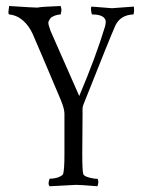

<svg xmlns="http://www.w3.org/2000/svg" viewBox="-20 -655 491 646"><path d="M335.9 -583Q333 -606.4 289.6 -606.4Q288.1 -608.4 286.6 -618.2Q285.2 -627.9 287.6 -632.8Q351.1 -627.4 356.9 -627.4L430.2 -632.8Q432.6 -619.6 429.2 -606.4Q386.2 -605 368.7 -570.3Q351.6 -532.7 260.7 -303.2Q256.8 -295.4 257.8 -275.9L256.8 -136.2Q256.8 -79.1 260.3 -69.1Q263.7 -59.1 299.3 -53.7H307.6Q312 -47.4 310.5 -38.8Q309.1 -30.3 307.6 -28.3Q250 -33.2 235.6 -33Q221.2 -32.7 147 -28.3Q142.1 -33.7 144 -43.2Q146 -52.7 147 -53.7Q167 -54.2 179.2 -59.8Q191.4 -65.4 192.4 -69.8Q196.8 -84 196.8 -136.2V-273.9Q196.3 -290.5 183.6 -320.8Q146.5 -408.2 124.5 -460.4Q102.5 -512.7 90.1 -540.5Q77.6 -568.4 57.1 -586.2Q36.6 -604 10.7 -606.4Q7.3 -608.4 8.8 -618.7L10.7 -634.8Q92.3 -629.4 106 -629.4Q117.2 -632.3 184.1 -634.8Q187.5 -624.5 186.5 -617.7L184.1 -606.4Q166 -605.5 151.4 -595.7Q142.6 -584.5 142.6 -578.1Q142.6 -571.8 150.4 -550.3L246.6 -332Q302.7 -463.9 334 -567.9Q335.9 -578.1 335.9 -583Z"/></svg>

Font: AMoshref-Thulth
Style: Regular
Weight: 400
Designer: Ali Moshref
Foundry: Ali Moshref
Version: Version 0.1